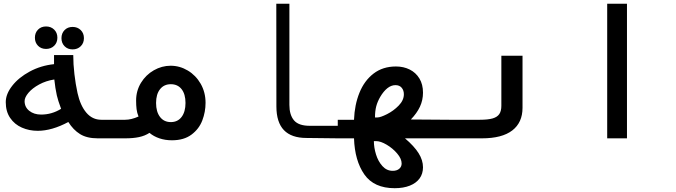

<svg xmlns="http://www.w3.org/2000/svg" viewBox="-20 -745 3640 1034"><path d="M348 -88Q259.5 -40.5 183 -40.5Q137 -40.5 97.8 -57.8Q58.5 -75 34.8 -109.8Q11 -144.5 11 -195Q11 -238.5 45.8 -283Q80.5 -327.5 140.2 -359.8Q200 -392 271 -399.5V-448.5H374.5Q374.5 -399 380.8 -345.5Q387 -292 397.5 -244Q412.5 -176.5 445 -138.2Q477.5 -100 525.5 -100H602V0H506Q448 0 411.2 -22.8Q374.5 -45.5 348 -88ZM201.5 -128Q259 -128 309 -159Q291.5 -206.5 286 -231.5Q277.5 -269.5 272.5 -317Q227.5 -310 190.8 -290Q154 -270 133.2 -245.2Q112.5 -220.5 112.5 -200.5Q112.5 -168 137.8 -148Q163 -128 201.5 -128ZM168 -542Q168 -568.5 184.8 -585.5Q201.5 -602.5 228 -602.5Q254.5 -602.5 271.8 -585.5Q289 -568.5 289 -542Q289 -515.5 271.8 -498.5Q254.5 -481.5 228 -481.5Q201.5 -481.5 184.8 -498.5Q168 -515.5 168 -542ZM311 -539.5Q311 -566 327.8 -583Q344.5 -600 371 -600Q397.5 -600 414.8 -583Q432 -566 432 -539.5Q432 -513 414.8 -496Q397.5 -479 371 -479Q344.5 -479 327.8 -496Q311 -513 311 -539.5Z M785 -29.5Q760.5 -13.5 729.2 -6.8Q698 0 654 0H597.5V-100H654Q687 -100 726 -117.5Q718 -137 715.5 -157.2Q713 -177.5 713 -203.5Q713 -256 739.2 -299Q765.5 -342 808.5 -366.5Q851.5 -391 899 -391Q948 -391 991.2 -365.2Q1034.5 -339.5 1060.8 -293.8Q1087 -248 1087 -191Q1087 -142.5 1069.5 -96.5Q1052 -50.5 1011.2 -20Q970.5 10.5 906 10.5Q869.5 10.5 838.5 0Q807.5 -10.5 785 -29.5ZM900 -87.5Q937 -87.5 958 -115.2Q979 -143 979 -190.5Q979 -238 958 -264.8Q937 -291.5 900 -291.5Q863 -291.5 841.8 -264.5Q820.5 -237.5 820.5 -190.5Q820.5 -143 841.8 -115.2Q863 -87.5 900 -87.5Z M1468.5 -172 1468 -725H1538.5V-180Q1538.5 -126.5 1563.2 -97Q1588 -67.5 1648 -67.5H1801.5V0L1630.5 -2Q1549.5 -2 1509 -44.2Q1468.5 -86.5 1468.5 -172Z M1886.5 0H1799V-100H1886.5Q1889.5 -180.5 1915.8 -245.5Q1942 -310.5 1991.8 -348.8Q2041.5 -387 2112.5 -387Q2153.5 -387 2186.5 -370.5Q2219.5 -354 2238.8 -322.2Q2258 -290.5 2258 -246Q2258 -205.5 2241.5 -170.2Q2225 -135 2192.5 -101.5L2401 -100V0H2161Q2210.5 42 2234.2 79.8Q2258 117.5 2258 156Q2258 190.5 2239.8 215.8Q2221.5 241 2187 254.8Q2152.5 268.5 2105.5 268.5Q1994 268.5 1942.2 194.5Q1890.5 120.5 1886.5 0ZM2143 135.5Q2143 110 2119 81.8Q2095 53.5 2062.2 34.2Q2029.5 15 2006 15H1993.5Q1993.5 49.5 2005 86.8Q2016.5 124 2039.5 149.5Q2062.5 175 2095 175Q2117 175 2130 164Q2143 153 2143 135.5ZM2155 -237.5Q2155 -258.5 2143.2 -272.5Q2131.5 -286.5 2109.5 -286.5Q2087 -286.5 2066.2 -270Q2045.5 -253.5 2027.5 -223Q2013 -198 2006.2 -172.5Q1999.5 -147 1999.5 -112.5H2012.5Q2029 -112.5 2064.2 -130.2Q2099.5 -148 2127.2 -176.5Q2155 -205 2155 -237.5Z M2400 -100H2564Q2608 -100 2633 -107.2Q2658 -114.5 2669 -130.8Q2680 -147 2680 -175.5V-445H2794V-164.5Q2794 -85 2738.8 -42.5Q2683.5 0 2575.5 0H2400Z M3356.5 -725V0H3250V-725Z"/></svg>

Font: JuliaMono
Style: Bold Italic
Weight: 700
Italic angle: -9°
Monospace: yes
Designer: cormullion
Foundry: corm
Version: Version 0.057; ttfautohint (v1.8.4)